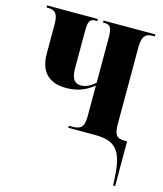

<svg xmlns="http://www.w3.org/2000/svg" viewBox="-112 -619 776 913"><g transform="rotate(15 276.5 -163.0)"><path d="M529 171 531 210H541V-10H529C489 -10 477 -25 477 -78V-456C477 -509 494 -526 525 -526H539V-536H284V-526H292C320 -526 329 -514 329 -461V-242C305 -220 283 -210 258 -210C230 -210 212 -229 212 -282V-463C212 -514 219 -526 249 -526H256V-536H6V-526H13C52 -526 64 -506 64 -457V-312C64 -227 109 -180 194 -180C259 -180 299 -204 329 -228V-78C329 -18 308 -10 269 -10H254V0H385C488 0 522 40 529 171Z"/></g></svg>

Font: Noto Serif Display ExtraCondensed ExtraBold
Style: Regular
Weight: 800
Width: 2
Designer: Monotype Design Team
Foundry: Monotype Imaging Inc.
Version: Version 2.009